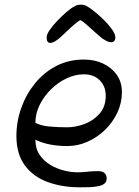

<svg xmlns="http://www.w3.org/2000/svg" viewBox="-20 -784 594 819"><path d="M321 15Q245 15 183.5 -7.5Q122 -30 86 -78.5Q50 -127 50 -204Q50 -265 70.5 -323Q91 -381 129 -428Q167 -475 220 -502.5Q273 -530 338 -530Q383 -530 419.5 -513Q456 -496 478 -465Q500 -434 500 -391Q500 -345 480.5 -303.5Q461 -262 428 -230Q395 -198 353.5 -179.5Q312 -161 267 -161Q228 -161 194 -167.5Q160 -174 131 -188Q131 -150 149 -123.5Q167 -97 195 -80.5Q223 -64 253.5 -56.5Q284 -49 310 -49Q331 -49 352 -51.5Q373 -54 398 -54Q435 -54 435 -22Q435 3 400 10Q381 14 361 14.5Q341 15 321 15ZM267 -241Q302 -241 340 -255Q378 -269 404.5 -299Q431 -329 431 -375Q431 -416 405.5 -441.5Q380 -467 338 -467Q300 -467 263.5 -449.5Q227 -432 197 -402.5Q167 -373 149 -336Q131 -299 131 -260Q154 -248 189 -244.5Q224 -241 267 -241ZM194 -601Q179 -601 179 -625Q179 -637 192 -656Q205 -675 224.5 -695.5Q244 -716 264.5 -733.5Q285 -751 300 -758Q308 -764 325 -764Q340 -764 350 -758Q375 -743 403.5 -717.5Q432 -692 452 -666.5Q472 -641 472 -625Q472 -604 454 -604Q444 -604 433 -610Q422 -616 416 -620Q406 -628 386.5 -645.5Q367 -663 349 -679Q331 -695 323 -698Q315 -695 298.5 -681Q282 -667 265.5 -651Q249 -635 240 -627Q233 -620 219 -610.5Q205 -601 194 -601Z"/></svg>

Font: Fuzzy Bubbles
Style: Regular
Weight: 400
Designer: Robert E. Leuschke
Foundry: Robert E. Leuschke
Version: Version 1.010; ttfautohint (v1.8.3)